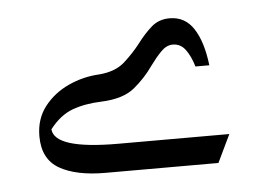

<svg xmlns="http://www.w3.org/2000/svg" viewBox="-32 -1026 469 343"><g transform="rotate(-5 202.0 -854.5)"><path d="M149.4 -897.9Q178.2 -900.4 194.8 -915.3Q211.4 -930.2 224.6 -947.3Q236.3 -962.9 249.8 -974.9Q263.2 -986.8 282.7 -986.8Q310.5 -986.8 325.9 -962.9Q341.3 -939 346.2 -897H321.3Q315.9 -915.5 307.1 -927.5Q298.3 -939.5 284.2 -939.5Q272.9 -939.5 262.9 -929.2Q252.9 -918.9 242.7 -904.8Q228.5 -884.3 208 -867.4Q187.5 -850.6 148.4 -849.1Q118.7 -848.1 96.2 -839.8Q73.7 -831.5 55.2 -807.6Q58.1 -771.5 171.9 -771.5H371.1L347.2 -721.7H144.5Q92.3 -721.7 62.5 -738.8Q32.7 -755.9 32.7 -796.9Q32.7 -828.1 49.8 -850.1Q66.9 -872.1 93.5 -884.3Q120.1 -896.5 149.4 -897.9Z"/></g></svg>

Font: Pinar-DS3-FD SemiBold
Style: Regular
Weight: 600
Designer: Amin Abedi
Version: Version 3.000